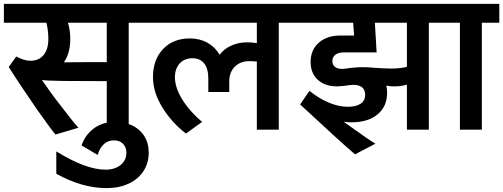

<svg xmlns="http://www.w3.org/2000/svg" viewBox="-30 -668 2592 989"><path d="M723 -551H633V0H520V-250Q376 -250 294 -251Q212 -252 186 -256L200 -236Q226 -198 254 -161Q345 -41 374 -10L256 25Q238 5 160 -105Q123 -159 82 -220Q41 -281 15 -323L54 -377Q94 -355 127 -355Q170 -355 194.5 -384.5Q219 -414 219 -467Q219 -511 209 -551H-10V-648H723ZM520 -348V-551H320Q332 -512 332 -467Q332 -394 299 -347Q349 -348 520 -348Z M736 118Q736 172 709 213.5Q682 255 632.5 278Q583 301 519 301Q393 301 260 227V112Q413 206 513 206Q561 206 591 182Q621 158 621 118Q621 90 603.5 72.5Q586 55 557 55Q527 55 505.5 74Q484 93 473 130L390 81Q409 26 454 -7Q499 -40 562 -40Q641 -40 688.5 3.5Q736 47 736 118Z M1496 -551H1406V0H1293V-351Q1271 -353 1254 -353Q1208 -353 1179.5 -324.5Q1151 -296 1151 -249V-194H1043V-264Q1043 -314 1022 -341Q1001 -368 961 -368Q920 -368 895.5 -341Q871 -314 871 -270Q871 -217 909 -155.5Q947 -94 1011 -40L928 20Q853 -38 805.5 -116Q758 -194 758 -270Q758 -361 810 -415.5Q862 -470 948 -470Q999 -470 1038.5 -448Q1078 -426 1101 -386Q1125 -417 1162 -433.5Q1199 -450 1244 -450Q1263 -450 1293 -446V-551H703V-648H1496Z M1476 -648H2269V-551H2179V0H2066V-232Q2036 -223 2001 -223Q1977 -223 1960 -227Q1964 -211 1964 -189Q1964 -120 1915 -79Q1866 -38 1782 -38Q1761 -38 1740 -41L1764 -24Q1876 57 1904 72L1799 127Q1744 82 1516 -130L1564 -200Q1614 -160 1664.5 -139Q1715 -118 1762 -118Q1805 -118 1828 -134Q1851 -150 1851 -179Q1851 -231 1789 -231Q1782 -231 1766 -229L1737 -225L1707 -223Q1644 -223 1607 -257Q1570 -291 1570 -349Q1570 -411 1612 -448Q1654 -485 1723 -485H1794L1789 -551H1476ZM1910 -398H1741Q1713 -398 1697.5 -386Q1682 -374 1682 -353Q1682 -334 1695.5 -323.5Q1709 -313 1733 -313L1754 -315L1783 -319H1784Q1814 -322 1836 -322Q1865 -322 1896 -319Q1946 -315 1986 -315Q2034 -315 2066 -324V-551H1901Z M2542 -551H2452V0H2339V-551H2249V-648H2542Z"/></svg>

Font: Madhuban Medium
Style: Regular
Weight: 500
Designer: jaikishan Patel
Foundry: MagicType
Version: Version 1.000